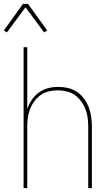

<svg xmlns="http://www.w3.org/2000/svg" viewBox="-51 -981 571 1001"><path d="M72 0V-735H91V-413Q100 -438 115 -460.5Q130 -483 152 -499Q174 -515 200 -521.5Q226 -528 253 -528Q279 -528 304.5 -522Q330 -516 351 -501.5Q372 -487 387.5 -466Q403 -445 412 -421Q421 -397 424.5 -371.5Q428 -346 428 -320V0H409V-320Q409 -343 406 -366.5Q403 -390 394.5 -412Q386 -434 372 -453Q358 -472 339 -485.5Q320 -499 296.5 -504.5Q273 -510 250 -510Q227 -510 203.5 -504.5Q180 -499 161 -485.5Q142 -472 128 -453Q114 -434 105.5 -412Q97 -390 94 -366.5Q91 -343 91 -320V0ZM-15 -812 -31 -822 69 -961H95L195 -822L179 -812L82 -943Z"/></svg>

Font: Iosevka Thin
Style: Regular
Weight: 100
Monospace: yes
Designer: Belleve Invis
Foundry: Belleve Invis
Version: Version 32.5.0; ttfautohint (v1.8.4)